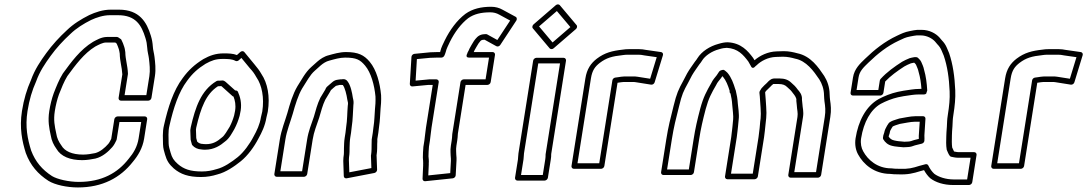

<svg xmlns="http://www.w3.org/2000/svg" viewBox="-20 -762 4898 865"><path d="M639.3 -333.5 541.3 -333.5 556.3 -428C556.4 -428.8 556.5 -429.8 556.4 -430.5C554.9 -467.7 544.9 -494.7 544.6 -526.1C544.6 -526.9 544.5 -528 544.3 -528.6C542.7 -535.5 543.4 -540.4 539.5 -551.6C535.9 -562.2 532.5 -572.6 526.6 -583.3C525.4 -585.4 523.5 -586.8 521.3 -587.8C517.5 -590.9 516.4 -591.6 513.5 -593.2C513.2 -593.4 512.6 -593.6 512.6 -593.6C510.5 -595 508.1 -595.5 506.3 -595.5H462.3C436.4 -595.5 414.2 -581.3 399.8 -573.9C399.5 -573.8 399.1 -573.5 398.9 -573.4C341.7 -538.9 300.8 -482.4 263.4 -431.2C263.2 -430.9 262.9 -430.5 262.8 -430.2C246 -403.2 233.6 -371.7 221.9 -341.6C213 -316.9 206.4 -289.8 202 -262C194.8 -216.3 201.7 -184 208.4 -153C212.5 -126.8 222.4 -108.3 233.8 -92.2C254 -56.8 296.3 -40.5 350.4 -40.5C372.4 -40.5 393.3 -44.5 410 -47.7C410.2 -47.8 410.5 -47.8 410.6 -47.9C441.4 -55.3 468.2 -78.8 485.9 -99.3C496.2 -111.1 499.9 -121.9 504.1 -129.4C504.9 -130.8 505.5 -132.6 505.7 -134L518.2 -212.5H616.2L604.4 -138C598.4 -100.5 581.2 -72 560.1 -47.1C560 -46.9 559.8 -46.7 559.7 -46.6C510 17.5 438.5 57.5 334.9 57.5C289.9 57.5 237.4 45.5 214.3 31.2C170.1 2.7 139.3 -33.4 120.4 -83.6C104.2 -135.6 92.6 -190 104 -262C112.1 -312.9 124.8 -355.4 142.5 -394.5C142.6 -394.8 142.8 -395.3 142.9 -395.5C158.7 -439.8 182.6 -475.1 208.2 -510.3C233.9 -545.8 264.8 -579.4 296.7 -608.6C324.1 -635.1 356.3 -654.9 390.2 -671.9C414.1 -683 445.1 -693.5 474.8 -693.5H511.8C591.5 -693.5 617.6 -648.8 635.2 -590.8C640.2 -574.5 642 -564 643.3 -546.4C644 -529.6 649.5 -511.5 650.9 -498.7C653.7 -474.1 657.2 -446.2 652.9 -419ZM647.9 -308.5C654.7 -308.5 661.3 -314.2 662.3 -321L677.9 -419C682.9 -450.8 678.9 -480.9 676.1 -505.3C674.3 -521.3 669.1 -538.3 668.6 -551.6C667.2 -571.1 664.9 -583.7 659.6 -601.2C641.1 -662.1 608.4 -718.5 515.8 -718.5H478.8C443.1 -718.5 409.1 -706.6 382.1 -694.1C346.1 -676 310.9 -654.6 280.8 -625.4C248.2 -595.5 215.4 -559.9 188.4 -522.7C162.5 -487 137.1 -450.1 119.4 -401C101.2 -360.5 87.3 -314.6 79 -262C66.8 -184.9 79.9 -125 96.2 -72.7C96.2 -72.6 96.3 -72.3 96.4 -72.2C116.8 -17.1 150.9 22.3 198.4 52.8C227.6 70.9 281.9 82.5 330.9 82.5C441.4 82.5 522.4 38.9 578.7 -33.2C601.5 -60.4 622.5 -94.4 629.4 -138L643.1 -225C644 -230.4 640.2 -237.5 632.6 -237.5H509.6C504.3 -237.5 496.3 -232.6 495.1 -225L481.1 -136.3C476.3 -127.2 473.5 -120.4 467.8 -113.7C452.2 -95.7 430.7 -77.8 408.7 -72.2C392.8 -69.1 373.2 -65.5 354.4 -65.5C304.5 -65.5 270.9 -80.8 256.2 -107.3C256 -107.5 255.8 -107.9 255.5 -108.2C244.7 -123.4 236.5 -139.6 233.4 -160.7C233.4 -160.8 233.3 -161.2 233.3 -161.4C226.4 -193.3 220.4 -220.6 227 -262C231.1 -288 237.7 -314.6 245.5 -336.4C256.8 -365.3 268.7 -395.2 283.5 -419.3C320.2 -469.6 358.9 -521.8 409 -552.3C424.7 -560.4 442 -570.5 458.4 -570.5H499.4C500.5 -569.8 502.7 -568.2 504.9 -566.2C505.1 -566 504.9 -566.2 505.5 -565.7C508.7 -559.4 512.2 -549.8 515.4 -540.4C518 -532.9 517.1 -530.6 519.4 -520.6C520 -485.5 529.4 -460.2 531.1 -426.8L514.3 -321C513.3 -314.7 517.8 -308.5 524.9 -308.5Z M847.1 -107.2C855.9 -96.8 870.5 -89.3 888.7 -88.5C893.7 -87.6 897.5 -87.5 903.9 -87.5C944.4 -87.5 973 -106.6 994 -124.6C1014 -138.7 1027 -165.8 1036.1 -180.9C1036.2 -181.2 1036.4 -181.5 1036.5 -181.7C1046 -199.9 1053.1 -217.6 1059.3 -239.4C1059.5 -239.9 1059.6 -240.6 1059.7 -241C1060.7 -247.2 1062.1 -254.2 1063.9 -262C1064 -262.3 1064.1 -262.8 1064.2 -263C1069.8 -298.8 1061.6 -326.5 1051.9 -348.4C1049.8 -353.2 1044.3 -354.9 1039.9 -354.3L996.9 -392.8C996.7 -393 996.4 -393.3 996.2 -393.4C994.2 -394.9 992.4 -396.1 990.5 -397.2C990.2 -397.4 989.5 -397.6 989.5 -397.6C987.1 -399.3 983.8 -399.7 981.5 -399.4C977.4 -398.8 972.9 -398.5 968.1 -398.5H962.1C959.6 -398.5 956.7 -397.5 954.9 -396.4C885.7 -354.7 860.3 -279.7 839.4 -188.9C839.4 -188.6 839.3 -188.2 839.3 -188L837.5 -177C837.4 -176 837.4 -174.7 837.4 -174C838.5 -161.7 837.6 -147.6 838.9 -133C839 -132.3 839.2 -131.4 839.3 -130.9C841 -125.1 842.6 -118.9 844.2 -112.4C844.6 -110.5 845.4 -109.1 846.8 -107.5C846.9 -107.4 847 -107.3 847.1 -107.2ZM868.3 -124C866.5 -131.1 866 -133 864.1 -140.1C863.2 -151.4 863.9 -163.5 862.8 -178.5L864.2 -187.6C884.6 -275.8 907.8 -338.7 962 -373.5H964.2C968.6 -373.5 972.3 -373.7 976.9 -374.1C977.2 -373.9 977.1 -374 978.7 -372.9L1027.4 -329.2C1028.2 -328.5 1029.5 -327.5 1032.1 -326.8C1038.8 -308.9 1043.2 -289.8 1039.2 -263.5C1037.6 -256.7 1035.9 -248.7 1034.8 -241.8C1029.5 -223.2 1023.4 -207.7 1014.6 -190.7C1005 -174.6 990.2 -150 981.3 -144C980.9 -143.7 980.3 -143.2 979.8 -142.8C959.7 -125.5 940.3 -112.5 907.8 -112.5C901.6 -112.5 897.4 -113 897 -113.1C896.2 -113.3 895 -113.5 894 -113.5C883.6 -113.5 875.2 -117.2 868.3 -124ZM1055.7 -490.4 1067.5 -501 1106 -454.2C1106.1 -454.1 1106.3 -453.9 1106.4 -453.8C1120.6 -438.3 1125.4 -431.2 1135.4 -413.6C1135.5 -413.4 1135.7 -413.1 1135.9 -412.9C1159.6 -378.4 1171.3 -322.3 1161.6 -259.5L1155.6 -234C1155.5 -233.7 1155.4 -233.2 1155.4 -233C1150.4 -201.4 1137 -173.1 1122.6 -147.4C1105 -113 1077.6 -75.7 1051.1 -54.2C1023.9 -32.4 989 -8.1 956 -0.1C955.7 -0.1 955.3 0.1 955 0.1C935.6 6.3 913.7 10.5 889.3 10.5C836.6 10.5 807.8 -0.3 781.3 -22.9C762.3 -40 755.1 -50.9 748.4 -74.9C744.3 -89.9 740 -101.6 739.7 -116C740.1 -142.9 736.3 -167.6 743.7 -197C761.3 -275.2 785.2 -348.1 822.8 -397.7C847 -431.3 871.5 -453.1 905.9 -474.5C933.1 -489.5 952 -496.5 983.6 -496.5C1009 -496.5 1025.8 -495.9 1040.7 -487.8C1045.3 -485.3 1051.6 -486.7 1055.7 -490.4ZM1047.4 -514C1029.7 -521 1009.6 -521.5 987.6 -521.5C951.2 -521.5 924.5 -511.5 896 -495.7C895.9 -495.6 895.6 -495.4 895.4 -495.3C857.9 -472.1 829.2 -446.3 803.2 -410.3C761.3 -355.1 736.8 -277.6 719.1 -199C710.5 -164.5 714.8 -136.7 714.4 -112C714.8 -92.3 720.1 -78.8 723.8 -65C731.5 -37.7 741.9 -22 762.9 -3.1C793.5 23 828.9 35.5 885.4 35.5C912.5 35.5 936.1 31.1 958.7 24C998.6 14.1 1036.8 -13.1 1065.2 -35.8C1096.8 -61.6 1124.9 -100.2 1144.7 -138.6C1159.1 -164.5 1174.2 -195.3 1180.3 -232.5L1186.3 -258C1186.4 -258.3 1186.5 -258.7 1186.5 -259C1197.4 -327.8 1185.3 -388.1 1157.7 -428.7C1148.1 -445.6 1139.7 -455.9 1126.6 -471.8L1080.5 -527.8C1076 -533.2 1067.8 -532.4 1062.5 -527.6Z M1509.2 -403.9C1503.7 -402.6 1490.3 -404.1 1475.7 -390.7C1470.6 -386.6 1461.9 -379 1459.7 -376.9C1447.3 -367.6 1447.3 -361.7 1445.4 -358.3C1440.1 -350.1 1437.1 -345 1434.2 -339.7L1423.6 -322.1C1423.4 -321.7 1423.1 -321.2 1423 -321C1409.5 -293.6 1401.7 -262.5 1394 -235.9C1382.5 -201.6 1369.7 -171.9 1363.6 -133L1341 9.5H1243L1265.6 -133C1272 -173.8 1287.7 -211 1298.9 -249.4C1310.4 -291 1323.4 -332.8 1340.8 -362.7C1361.6 -394.5 1375.8 -423.9 1398 -443.2C1398.3 -443.4 1398.6 -443.7 1398.8 -443.9C1403 -448 1415.5 -459.1 1424.8 -467.2C1435.5 -476.4 1449.1 -485.4 1463.7 -488.9C1486.8 -495.2 1510.7 -502.5 1534.6 -502.5C1585.8 -502.5 1602.6 -492.8 1625 -466.2C1651.6 -434.6 1666.8 -378.5 1671.6 -327.3C1672 -316.7 1671.9 -307.1 1671.4 -295.8L1669.3 -270C1667 -242.1 1667.2 -219 1662.8 -191C1662.7 -190.7 1662.7 -190.4 1662.6 -190.2C1661.8 -180.4 1660.7 -171.7 1659.5 -164L1654.7 -134C1654.6 -133.2 1654.6 -132.2 1654.6 -131.6C1654.8 -125.4 1654.7 -118.6 1654.1 -111C1654.1 -110.7 1654.1 -110.3 1654.1 -110.1L1653.9 -90.2C1653.8 -81.4 1653.1 -73.3 1652 -66L1651.3 -62C1651.2 -61.2 1651.2 -60.2 1651.2 -59.6L1653.1 -4.8L1553.7 14.3L1551.8 -41.1C1551.9 -48.6 1552.6 -57.4 1554 -66C1554.5 -69.6 1554.7 -73.7 1554.7 -78L1554.9 -97.6C1555.6 -113.3 1555.4 -125.9 1558 -142L1561.5 -164C1562.7 -172 1563.8 -181.6 1564.5 -189.5C1570.3 -226.5 1569.4 -255.9 1572 -287.4C1574.3 -303 1572.1 -311.2 1569.7 -321.1C1566.4 -343.8 1560 -377.2 1545.9 -395.4C1535.9 -409.8 1519.8 -404.5 1519.1 -404.5H1513.1C1511.8 -404.5 1510.2 -404.2 1509.2 -403.9ZM1510.7 -379.5H1515.1C1517.1 -379.5 1520.5 -379.6 1524.4 -379C1534.2 -366.8 1541.6 -334.9 1544.7 -313.4C1544.7 -313.2 1544.8 -312.7 1544.9 -312.4C1547.7 -300.8 1548.7 -297.9 1547 -287C1546.9 -286.8 1546.9 -286.4 1546.8 -286.1C1543.9 -251.7 1544.8 -222.6 1539.4 -189C1539.4 -188.8 1539.3 -188.3 1539.3 -188C1538.6 -179.7 1537.7 -171.7 1536.5 -164L1533 -142C1530 -123.3 1530.3 -110.2 1529.6 -94.4L1529.4 -74C1529.4 -70.3 1529.2 -67.7 1529 -66C1527.4 -55.9 1526.6 -46.7 1526.5 -36.9L1528.8 31.3C1529 38.2 1535 42.6 1541.9 41.3L1666.7 17.3C1672.9 16.1 1679.1 9.6 1678.9 2.6L1676.5 -63.2L1677 -66C1678.3 -74.7 1679.1 -83.9 1679.2 -93.8L1679.4 -113.4C1679.9 -120.7 1680.2 -127.1 1679.9 -135.2L1684.5 -164C1685.8 -172.5 1686.7 -180 1687.8 -191.4C1692.4 -221 1692.4 -245.5 1694.5 -272L1696.7 -298.2C1697.3 -311 1697.4 -321.9 1696.9 -332.5C1696.9 -332.6 1696.9 -332.9 1696.9 -333C1691.9 -387.4 1676.6 -446.9 1645.5 -483.8C1620.2 -513.8 1594 -527.5 1538.5 -527.5C1510 -527.5 1482.4 -518.9 1461 -513.1C1440.6 -508.2 1422.6 -495.8 1410 -484.8C1400.4 -476.6 1388.9 -466.5 1382.8 -460.5C1354.8 -435.9 1338.3 -401.5 1320 -373.6C1319.9 -373.4 1319.7 -373.1 1319.6 -372.9C1299 -338 1286.1 -294.1 1274.6 -252.6C1264.2 -216.8 1247.6 -177.7 1240.6 -133L1216 22C1215.2 27.4 1219 34.5 1226.5 34.5H1349.5C1354.9 34.5 1362.8 29.6 1364 22L1388.6 -133C1394.1 -168.2 1406.4 -197 1418.1 -232.1C1426.4 -260.4 1433.4 -288.1 1445.2 -312.5L1455.7 -329.9C1455.8 -330.1 1455.9 -330.4 1456.1 -330.6C1458.6 -335.4 1462 -341 1466.2 -347.4C1466.3 -347.6 1466.5 -347.9 1466.6 -348.1C1468.9 -352 1469.9 -354.2 1471.3 -356.6C1472.3 -357.2 1473.5 -358.1 1474.5 -359C1477.6 -362.2 1483.9 -367.7 1492.8 -374.8C1493.6 -375.5 1492.5 -374.5 1493.3 -375.2C1496.1 -376.1 1506.1 -378.4 1510.7 -379.5Z M1916.8 -128C1919.9 -147.8 1920.8 -166.3 1924.1 -187L1956.6 -392C1957.8 -399.6 1951.4 -404.5 1946.1 -404.5H1914.1C1913.7 -404.5 1913.2 -404.5 1912.9 -404.4C1892.7 -402.6 1871.7 -400.5 1852.4 -398.7L1858.2 -495.8L1917.5 -501.5C1926.2 -502.2 1936.9 -502.5 1948.6 -502.5H1968.6C1974.5 -502.5 1980.2 -507 1982.2 -512C1983.3 -514.7 1986.9 -522.4 1988.1 -527.8C1991.3 -542.7 1999.8 -557.9 2006.8 -573.3C2028.2 -616.6 2057.3 -655.6 2089.7 -680.4C2115.8 -698.6 2146.9 -706.5 2188.9 -706.5C2203.6 -706.5 2216.8 -703.1 2229.5 -695.9L2278.3 -669.4L2220.6 -581.8L2174.8 -607.1C2172.6 -608.4 2169.6 -608.7 2167.3 -608.3C2163.9 -607.8 2160.5 -607.5 2157.2 -607.5C2156.6 -607.5 2155.6 -607.4 2155.1 -607.3C2133.1 -603.8 2123.5 -588.2 2116 -578.6C2115.7 -578.1 2115.2 -577.5 2115 -577.1L2104 -558.9L2095.5 -543.6C2095.2 -543 2094.8 -542.2 2094.6 -541.7C2092.6 -536.6 2090.1 -531.4 2086.9 -526.1C2085.9 -524.5 2085.3 -522.6 2085 -521L2084.9 -520.2C2084.6 -519.6 2084.6 -519.5 2084.3 -519C2084.3 -519 2074.5 -502.5 2093.6 -502.5H2183.1L2167.6 -404.5H2069.1C2061.5 -404.5 2055.4 -397.4 2054.6 -392L2017.7 -159C2017.6 -158.5 2017.6 -157.9 2017.5 -157.5C2017.1 -146.6 2016.2 -136.7 2014.8 -128L2011.3 -106C2009.3 -93.4 2009.3 -84.3 2009.7 -75.5L2010.3 -60.5C2010.3 -60.3 2010.4 -60 2010.4 -59.8C2011.4 -50.2 2011.7 -42.5 2011.4 -36.7L2008.4 17.9L1909.5 28.3L1911.7 -20.4C1911.7 -20.6 1911.7 -20.9 1911.7 -21.1L1911.6 -26.2C1912.8 -36 1911 -51.8 1910.4 -57.6C1910.6 -70.4 1911.1 -85.7 1912.6 -101.4ZM1891.8 -128 1887.5 -101C1887.5 -100.8 1887.4 -100.5 1887.4 -100.2C1885.7 -82.3 1885.3 -66.6 1885.1 -53.2C1885.1 -52.8 1885.1 -52.1 1885.1 -51.6C1885.7 -47.4 1886.9 -28.1 1886.5 -25C1886.4 -24.5 1886.3 -23.6 1886.3 -22.9L1886.4 -17.3L1883.7 43.4C1883.4 49.5 1888.5 55.2 1895.7 54.4L2019.8 41.4C2026 40.8 2032.7 34.8 2033 27.7L2036.7 -39.3C2037.1 -47.2 2036.8 -54 2035.6 -65.9L2035 -80.5C2034.7 -88.8 2034.6 -95.2 2036.3 -106L2039.8 -128C2041.3 -137.9 2042.3 -147.5 2042.8 -159.7L2077.6 -379.5H2176.1C2181.5 -379.5 2189.4 -384.4 2190.6 -392L2210.1 -515C2210.9 -520.4 2207.1 -527.5 2199.5 -527.5H2114.4C2114.8 -528.4 2116.8 -532.8 2117.7 -535.3L2125.5 -549.1L2135.7 -566.1C2144.5 -577.4 2145.2 -580.5 2154.4 -582.5C2155.3 -582.5 2159.6 -582.7 2163.2 -583.1L2216.1 -553.9C2221.8 -550.7 2229.8 -553.3 2233.8 -559.4L2306.2 -669.4C2309.4 -674.2 2309.5 -682.8 2303.3 -686.2L2244.4 -718.1C2229 -726.9 2211.5 -731.5 2192.9 -731.5C2147.6 -731.5 2109.3 -722.7 2076.8 -699.6C2037.9 -670.2 2006.6 -626.5 1984 -580.7C1977.7 -566.5 1967.7 -549.5 1963.4 -529.7C1963.4 -529.6 1963.3 -529.2 1963.3 -529C1963.2 -528.5 1963.2 -528.4 1962.9 -527.5H1952.5C1940.2 -527.5 1929.5 -527.2 1919.3 -526.5L1847 -519.4C1840.7 -518.8 1834.1 -512.8 1833.7 -505.8L1826.3 -383.8C1826 -377.6 1831 -371.9 1838.2 -372.6C1862.6 -374.9 1885.6 -377.2 1910.7 -379.5H1929.6L1899.1 -187C1895.6 -164.7 1894.6 -146 1891.8 -128Z M2338.5 -44C2340 -53.5 2339.6 -63.8 2340.7 -71L2405 -476.5H2503L2438.1 -67C2438 -66.3 2437.9 -65.3 2438 -64.8C2438.1 -58.2 2437.6 -51.3 2436.5 -44L2425.3 26.5H2327.3ZM2313.5 -44 2300.3 39C2299.5 44.4 2303.3 51.5 2310.8 51.5H2433.8C2439.2 51.5 2447.1 46.6 2448.3 39L2461.5 -44C2462.8 -52.6 2463.4 -58.3 2463.3 -68.1L2530 -489C2530.8 -494.4 2527 -501.5 2519.4 -501.5H2396.4C2391.1 -501.5 2383.1 -496.6 2382 -489L2315.7 -71C2314.1 -60.4 2314.4 -49.6 2313.5 -44ZM2408.5 -643 2488.8 -712.3 2549.7 -640 2469.4 -570.7ZM2383.4 -651.8C2379 -648 2376.1 -639.5 2380.6 -634.2L2456.3 -544.2C2459.5 -540.4 2467.8 -538.8 2474 -544.2L2574.8 -631.2C2579.2 -635 2582.1 -643.5 2577.6 -648.8L2501.9 -738.8C2498.7 -742.6 2490.4 -744.2 2484.2 -738.8Z M2679.7 -26.5H2581.7L2642.3 -409C2648.1 -445.5 2661 -462.2 2682 -478.6C2712.3 -501.6 2738.1 -508.5 2784.7 -513.6C2784.9 -513.6 2785.2 -513.6 2785.4 -513.7C2792.9 -514.9 2800.3 -515.5 2807.6 -515.5H2856.6C2864.4 -515.5 2872.3 -514.6 2880.6 -512.8C2880.9 -512.7 2881.2 -512.7 2881.4 -512.6L2938.7 -504.4L2909 -407.3L2851.9 -416.3C2847.8 -417 2844.4 -417.5 2841.1 -417.5H2792.1C2782.1 -417.5 2773.5 -415.3 2766 -414.4L2751.5 -412.4C2745.3 -411.5 2739.8 -406 2738.9 -400ZM2688.2 -1.5C2693.6 -1.5 2701.5 -6.4 2702.7 -14L2762.1 -389.2L2765.4 -389.6C2774.5 -390.7 2782.5 -392.5 2788.2 -392.5H2837.2C2837.9 -392.5 2840.4 -392.3 2844 -391.7L2913.4 -380.6C2920.1 -379.6 2927.3 -384.5 2929.3 -391.2L2966.6 -513.2C2968.8 -520.1 2964.8 -526.4 2958.3 -527.4L2889.3 -537.3C2880.4 -539.2 2870 -540.5 2860.6 -540.5H2811.6C2802.8 -540.5 2795.9 -540 2785.5 -538.4C2738.2 -533.1 2704.6 -524.8 2668.5 -497.4C2642.4 -477.1 2624 -451.5 2617.3 -409L2554.7 -14C2553.9 -8.6 2557.7 -1.5 2565.2 -1.5Z M3237.9 -447.5C3237.9 -447.5 3231.6 -446.1 3230.6 -445.9C3228.9 -445.5 3227.3 -444.9 3225.8 -444.2C3223.1 -443 3220.7 -440.7 3219.3 -438.6L3209.1 -423.2C3201.2 -413.3 3191.1 -402 3184.7 -388.2C3163.3 -351 3149 -325.2 3134.9 -273.3C3121 -220.3 3113 -186.3 3104.9 -135L3083.3 1.5H2985.3L3006.9 -135C3015.5 -189.2 3025 -226.8 3039.3 -282.9C3052.8 -338.7 3058.6 -349.9 3080.4 -389.6L3097.6 -422.5C3108.2 -440.9 3119.6 -455.2 3130.5 -471.7C3136.2 -478.6 3139.8 -483.6 3142.9 -488.9C3156.6 -511.3 3187.4 -531.7 3218.8 -539.9C3219 -540 3219.3 -540.1 3219.5 -540.1C3233.1 -544.5 3245.3 -546.4 3254.3 -546.5C3304.4 -543.6 3328.6 -515.1 3351.3 -484.9C3355.8 -477.8 3359.2 -471.8 3363.1 -464.1C3363.1 -464.1 3369.4 -446.5 3383.9 -464.1C3384.4 -464.7 3384.9 -465.2 3385.7 -465.6C3386.7 -466.2 3387.9 -467.2 3388.6 -467.9C3408.1 -487.1 3440.2 -504.4 3475.6 -505.5C3489.2 -506.2 3499.5 -506.5 3507.2 -506.5C3527.1 -506.5 3546.2 -502.3 3561.6 -497.9C3561.9 -497.9 3562.3 -497.8 3562.5 -497.7C3612.3 -488.1 3645.5 -442.4 3671.3 -404.1C3683.1 -385.3 3692.2 -360.4 3692.4 -332.9C3692.4 -328.5 3692.7 -323.5 3693.2 -318L3694.3 -306C3694.4 -305.8 3694.4 -305.5 3694.4 -305.3C3697.9 -282.2 3700.2 -263 3695.7 -235L3656.4 13.5H3558.4L3597.7 -235C3601.7 -260.2 3595.7 -276.2 3594.9 -294.5C3594.9 -294.7 3594.8 -295.1 3594.8 -295.3C3594.1 -301.8 3593.3 -309 3593 -312.6C3595 -336.5 3580.4 -350.8 3573.9 -358.5C3564.2 -372 3557.2 -379 3544.6 -389.7C3531.3 -402.5 3514.8 -408.5 3491.7 -408.5H3466.7C3465 -408.5 3462.9 -408 3461.5 -407.5C3459.7 -407.3 3458.2 -406.8 3456.7 -406.2C3445.4 -400.9 3437.4 -390.7 3434.2 -387.5C3429 -382.9 3417.5 -372.3 3411.4 -364.9C3411 -364.4 3410.4 -363.6 3410.1 -363.2L3403.4 -352.2C3401.7 -349.5 3401.1 -346.3 3401.4 -343.6C3404.5 -319.5 3404 -303.8 3406.6 -276.1C3408 -256.9 3407.9 -240.1 3406.7 -228.7C3403.6 -208 3403.4 -188.6 3400.6 -171C3400.5 -170.7 3400.5 -170.3 3400.5 -170C3399.8 -161.7 3398.7 -153 3397.3 -144L3371.3 20.5H3273.3L3299.3 -144C3300.7 -152.7 3301.8 -162.3 3302.4 -169.5C3303.5 -177.3 3304.3 -184.3 3305 -192.9L3308 -224.4C3311.1 -246.3 3305 -282.6 3304 -295.7C3302.9 -315.4 3299.5 -335.5 3295.3 -351.8C3295.2 -352 3295.1 -352.3 3295.1 -352.4C3294.8 -355.6 3294 -357 3293.1 -358.4C3284.7 -386.3 3275.1 -413 3257.6 -433.8C3252.9 -439.4 3247.8 -441.9 3246.1 -443.8C3244.1 -446.2 3240.6 -447.5 3237.9 -447.5ZM3431.8 -229C3431.8 -229.1 3431.8 -229.4 3431.9 -229.6C3433.4 -244.1 3433.4 -261.2 3431.8 -281.9C3429.5 -307.5 3429.9 -320.8 3427.1 -346L3430.6 -351.8C3434 -355.5 3446.9 -367.9 3449.5 -370.2C3449.7 -370.3 3450 -370.6 3450.2 -370.9C3455.6 -376.1 3457.8 -379.3 3463.7 -383.5H3487.7C3506.4 -383.5 3517.2 -378.7 3525.5 -370.5C3525.7 -370.4 3525.9 -370.2 3526.1 -370C3539 -359 3544.2 -353.7 3552.7 -341.8C3552.8 -341.6 3553 -341.3 3553.2 -341.2C3560.8 -332.2 3569.1 -319.6 3567.8 -311C3567.6 -310.2 3567.6 -308.9 3567.6 -308C3568.2 -302.3 3568.6 -297.7 3569.6 -289.1C3570.7 -267.1 3575.7 -253.5 3572.7 -235L3531.4 26C3530.5 31.4 3534.3 38.5 3541.9 38.5H3664.9C3670.3 38.5 3678.2 33.6 3679.4 26L3720.7 -235C3725.7 -266.4 3723.2 -287.8 3719.5 -312.4L3718.4 -324C3718 -329.1 3717.7 -333.5 3717.7 -337.1C3717.4 -369.8 3707.1 -397.8 3693.2 -419.9C3667.4 -458.2 3633 -509.8 3571.5 -522.2C3556 -526.6 3534.3 -531.5 3511.2 -531.5C3502.9 -531.5 3491.8 -531.2 3478.5 -530.5C3439.7 -529.3 3404.5 -512.3 3379.2 -490.6C3377.6 -493.5 3375.1 -497.7 3373.1 -500.8C3373 -501 3372.8 -501.2 3372.7 -501.4C3349.2 -532.6 3319 -568.5 3259.1 -571.5C3259 -571.5 3258.7 -571.5 3258.5 -571.5C3245.3 -571.5 3232.9 -569.3 3215.7 -564C3179.1 -554.1 3141.4 -531.2 3121.6 -499.1C3119.3 -495.1 3116.1 -490.6 3111.4 -484.9C3111.1 -484.6 3110.7 -484 3110.4 -483.6C3099.6 -467.1 3087.5 -452.3 3075.7 -431.5L3058.4 -398.4C3036.8 -359.2 3028.4 -341.2 3014.7 -285.1C3000.6 -229.4 2990.6 -190.3 2981.9 -135L2958.3 14C2957.4 19.4 2961.2 26.5 2968.8 26.5H3091.8C3097.2 26.5 3105.1 21.6 3106.3 14L3129.9 -135C3137.8 -185.3 3145.6 -218.1 3159.3 -270.7C3172.8 -320.2 3185.3 -342.2 3206.6 -379.2C3206.8 -379.5 3207.1 -380.1 3207.3 -380.6C3211.7 -390.5 3219.4 -398.8 3228.5 -410.3C3228.7 -410.6 3229.1 -411 3229.3 -411.4L3234.1 -418.7C3235.6 -417.5 3237 -416.2 3237.1 -416.2C3250.8 -399.9 3259.4 -378.2 3267.4 -352.3C3266.5 -348.9 3266.7 -344.1 3271.1 -340.5C3274.7 -325.8 3277.8 -308 3278.8 -290.3C3279.9 -275.8 3285 -236.5 3283 -224C3283 -223.8 3282.9 -223.5 3282.9 -223.2L3279.8 -191.1C3279.1 -182.5 3278.3 -175.3 3277.3 -169C3277.2 -168.8 3277.2 -168.3 3277.1 -168C3276.6 -160.3 3275.6 -152.3 3274.3 -144L3246.3 33C3245.4 38.4 3249.2 45.5 3256.8 45.5H3379.8C3385.2 45.5 3393.1 40.6 3394.3 33L3422.3 -144C3423.8 -153.6 3424.8 -161.6 3425.7 -171.5C3428.5 -190.3 3429.2 -212.5 3431.8 -229Z M4152.7 -340.2C4152.7 -340.2 4157.4 -353.5 4157.4 -354.5C4157.4 -354.5 4157.4 -354.6 4157.4 -354.6C4155.5 -387.6 4151.5 -418.9 4143.4 -446.6C4140.3 -462.7 4134.5 -473 4130.4 -483.1C4130.3 -483.3 4130.2 -483.7 4130 -483.9C4125.5 -492.9 4119.6 -496.8 4116.2 -500.8C4114.2 -503.2 4110.7 -504.5 4107.9 -504.5H4099.9C4098.7 -504.5 4097.1 -504.2 4096 -503.9C4093 -503.2 4082.2 -501.4 4078.2 -499.9C4070.6 -496.8 4067 -495.2 4060.4 -492.2C4060.2 -492.1 4059.9 -491.9 4059.7 -491.9L4044.4 -483.9C4044.1 -483.7 4043.5 -483.3 4043.3 -483.2C4009.9 -461.7 3975.3 -437.3 3947.4 -406.5C3945.4 -404.3 3944.1 -401.4 3943.7 -399L3937 -356.5L3839 -356.5L3847.9 -413C3852.5 -441.9 3869.5 -457.5 3893 -480.3C3933.6 -519.7 3977.8 -555 4029.3 -578.8C4049.3 -588.1 4058.1 -593.5 4081.2 -597.8C4093.4 -600.4 4103.8 -601.9 4110 -602.5H4128.4C4155.1 -602.5 4179.5 -589.2 4192.4 -575L4203.2 -562.2C4203.4 -562 4203.6 -561.7 4203.8 -561.6C4211.5 -553.8 4217.6 -544.8 4221.9 -534.7L4231.9 -511C4248.2 -463 4255.8 -409.8 4258.3 -350.5C4259.7 -316.4 4256.7 -285.6 4250.1 -244C4246.3 -219.5 4247.3 -215.1 4245.8 -191.1C4244.6 -179.6 4244 -170.6 4244 -166.2L4243.3 -149.4C4242.6 -130.3 4241.7 -107.3 4245.1 -88C4245.3 -87 4245.7 -85.8 4246.1 -85.1C4248.9 -79.4 4252.7 -67.3 4259.5 -59.2C4261.1 -57.3 4263.7 -56 4265.8 -55.7C4272.1 -54.6 4283.9 -51.5 4293.2 -51.5H4352.7L4337.1 46.5H4277.6C4240.4 46.5 4208 35.2 4189 20.9C4178.7 11.6 4169 -2.1 4162.2 -16.6C4160 -21.3 4154.4 -23.5 4149.1 -22L4123 -15C4122.8 -15 4122.5 -14.9 4122.4 -14.9C4091.4 -5 4072.8 0.1 4032.5 -1.5C4016.3 -1.5 4005 -2.2 3997.4 -3.4C3996.8 -3.4 3996 -3.5 3995.6 -3.5C3932.5 -3.5 3889.8 -41.7 3868.9 -80.3C3860.5 -94.9 3855.8 -115.7 3859.5 -139C3871 -211.8 3902.7 -268.7 3948.1 -294.3C3970.7 -306.4 3999.6 -317.9 4025.9 -323.8L4051.1 -328.7C4077.8 -332.2 4095.7 -336.5 4120.3 -336.5H4143.3C4146.6 -336.5 4150 -337.8 4152.7 -340.2ZM3945.5 -331.5C3951.8 -331.5 3958.9 -336.9 3960 -344L3968 -394.8C3991.9 -420 4022.4 -442.1 4054 -462.5L4068.3 -470C4073.1 -472.2 4078.9 -474.7 4083.4 -476.5C4083.4 -476.5 4083.6 -476.6 4083.7 -476.7C4084.2 -476.8 4093.3 -478.6 4097.5 -479.5H4099C4102.6 -475.9 4105.2 -473.5 4106.9 -470.4C4111.1 -459.9 4116.6 -449 4118.5 -438C4118.6 -437.7 4118.7 -437.2 4118.8 -436.8C4125.7 -413.5 4129.3 -389.1 4131.3 -361.5H4124.3C4096.6 -361.5 4075.2 -356.5 4051.3 -353.4C4051.1 -353.4 4050.8 -353.3 4050.5 -353.3L4024.5 -348.2C3994.1 -341.4 3964.3 -329.5 3938.6 -315.7C3880.6 -283 3846.7 -215.9 3834.5 -139C3830 -110.2 3835.7 -84.1 3846.2 -65.7C3869.3 -23.2 3917.2 21 3990.6 21.5C3999.6 22.8 4012.8 23.5 4028 23.5C4069.9 25.1 4093.8 19.2 4126.3 9L4142.9 4.5C4150 17.5 4160.3 31.6 4170.9 40.9C4171 41 4171.2 41.2 4171.4 41.3C4195.1 59.6 4231.8 71.5 4273.7 71.5H4345.7C4351 71.5 4359 66.6 4360.2 59L4379.6 -64C4380.5 -69.4 4376.7 -76.5 4369.1 -76.5H4297.1C4294.2 -76.5 4285.6 -78.1 4278.2 -79.5C4276 -83.2 4272.8 -91.1 4269.8 -97.4C4267.6 -111.6 4268 -134.2 4268.6 -152.5L4269.3 -169.5C4269.3 -169.6 4269.3 -169.9 4269.3 -170.1C4269.2 -173.1 4269.8 -180.6 4271 -192.9C4272.7 -219.9 4271.4 -220.6 4275.1 -244C4281.8 -286.3 4285.1 -319.3 4283.6 -355.4C4281 -416.2 4273 -472.7 4256 -522.6C4255.9 -522.8 4255.8 -523.1 4255.7 -523.3L4245.5 -547.3C4240.1 -559.9 4233.5 -569.8 4223.4 -580.2L4212.6 -593C4195.7 -611.6 4167 -627.5 4132.4 -627.5H4113.4C4113.1 -627.5 4112.7 -627.5 4112.3 -627.5C4103.5 -626.7 4092.4 -624.9 4080 -622.2C4054.4 -617.5 4040 -609.7 4021.6 -601.2C3965.8 -575.3 3918.7 -537.5 3876.7 -496.7C3854.4 -475 3829.1 -452.1 3822.9 -413L3812 -344C3810.9 -337.2 3815.7 -331.5 3822.5 -331.5ZM4138.8 -238.5H4104.8C4080.2 -238.5 4052.4 -231 4033.4 -228.4C4032.7 -228.3 4031.7 -228 4031.1 -227.9L4018.8 -224C4008.7 -221.1 3997.8 -217.6 3987.9 -211C3986.2 -209.8 3984.6 -208.2 3983.5 -206.6L3977 -196.6C3976.9 -196.4 3976.7 -196.2 3976.6 -196.1C3970.5 -185.8 3965.5 -175.5 3963.5 -163.9C3962.1 -159.3 3961.1 -156.4 3960 -153.4C3959.8 -152.7 3959.5 -151.6 3959.4 -151L3958 -142C3957.6 -139.3 3958.2 -136.4 3959.3 -134.5C3967.5 -120.6 3980.2 -108.9 4000.1 -104.7L4009.8 -102.7C4010 -102.7 4010.2 -102.7 4010.4 -102.6C4018.3 -101.4 4024.5 -100.7 4027.7 -100.5C4032.8 -99.7 4039.3 -99.1 4049.9 -98.5C4050.1 -98.5 4050.4 -98.5 4050.6 -98.5C4059.6 -98.5 4066.6 -98.9 4071 -99.5C4082.7 -99.9 4094.4 -104.2 4102 -107.1L4133.3 -114.9C4140.5 -116.7 4145.3 -124.1 4144.7 -130C4144.5 -132 4144.6 -133.4 4144.7 -134C4144.8 -134.7 4144.9 -135.6 4144.9 -136.2L4144.6 -152.7C4145.7 -171.8 4148.6 -208.8 4149.4 -227.4C4149.7 -233.9 4144.5 -238.5 4138.8 -238.5ZM4123.5 -213.5C4122.3 -194.2 4120.2 -165 4119.3 -149.8C4119.3 -149.5 4119.3 -149.1 4119.3 -148.8L4119.5 -136.3L4098.6 -131.1C4098.2 -131 4097.3 -130.7 4096.7 -130.5C4090.5 -128 4078.9 -124.5 4073.7 -124.5C4073.1 -124.5 4072 -124.4 4071.2 -124.3C4070 -124 4063.1 -123.5 4054.9 -123.5C4044.8 -124.1 4036.8 -124.9 4035.3 -125.3C4034.7 -125.4 4033.7 -125.5 4032.9 -125.5C4032.4 -125.5 4025.4 -125.9 4018.6 -127.3L4008.9 -129.3C3997 -131.7 3989.7 -137.5 3983.7 -146.3L3984.2 -149.8C3985.2 -152.5 3986.6 -157 3987.9 -161.2C3988 -161.7 3988.2 -162.4 3988.3 -163C3989.8 -172.3 3991.5 -176.2 3997.5 -185.4L4002.2 -192.4C4007.1 -195 4016.3 -198.4 4022.4 -200.1L4034.2 -203.8C4055.1 -206.9 4081.6 -213.5 4100.8 -213.5Z M4570.7 -26.5H4472.7L4533.3 -409C4539.1 -445.5 4552 -462.2 4573 -478.6C4603.3 -501.6 4629.1 -508.5 4675.7 -513.6C4675.9 -513.6 4676.2 -513.6 4676.4 -513.7C4683.9 -514.9 4691.3 -515.5 4698.6 -515.5H4747.6C4755.4 -515.5 4763.3 -514.6 4771.6 -512.8C4771.9 -512.7 4772.2 -512.7 4772.4 -512.6L4829.7 -504.4L4800 -407.3L4742.9 -416.3C4738.8 -417 4735.4 -417.5 4732.1 -417.5H4683.1C4673.1 -417.5 4664.5 -415.3 4657 -414.4L4642.5 -412.4C4636.3 -411.5 4630.8 -406 4629.9 -400ZM4579.2 -1.5C4584.6 -1.5 4592.5 -6.4 4593.7 -14L4653.1 -389.2L4656.4 -389.6C4665.5 -390.7 4673.5 -392.5 4679.2 -392.5H4728.2C4728.9 -392.5 4731.4 -392.3 4735 -391.7L4804.4 -380.6C4811.1 -379.6 4818.3 -384.5 4820.3 -391.2L4857.6 -513.2C4859.8 -520.1 4855.8 -526.4 4849.3 -527.4L4780.3 -537.3C4771.4 -539.2 4761 -540.5 4751.6 -540.5H4702.6C4693.8 -540.5 4686.9 -540 4676.5 -538.4C4629.2 -533.1 4595.6 -524.8 4559.5 -497.4C4533.4 -477.1 4515 -451.5 4508.3 -409L4445.7 -14C4444.9 -8.6 4448.7 -1.5 4456.2 -1.5Z"/></svg>

Font: Tape
Style: Regular
Weight: 500
Foundry: Cannot Into Space Fonts
Version: Version 0.97